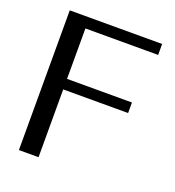

<svg xmlns="http://www.w3.org/2000/svg" viewBox="-125 -750 795 873"><g transform="rotate(20 272.5 -314.0)"><path d="M64 -652H511V-599H159V-355H473V-304H159V24H64Z"/></g></svg>

Font: BM HANNA Air
Style: Regular
Weight: 400
Designer: Woowa Brothers : Cheoljun Lim; Soyoung Lee; Taehyun Cha; Byungsun Park; Minjin Kim; Hyesun Chae; Myungsoo Han; Bongjin K
Foundry: Sandoll Communications Inc.
Version: Version 1.000;PS 1;hotconv 16.6.51;makeotf.lib2.5.65220